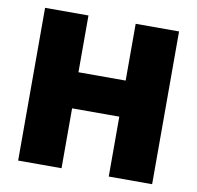

<svg xmlns="http://www.w3.org/2000/svg" viewBox="-74 -715 811 791"><g transform="rotate(10 332.0 -319.5)"><path d="M233.5 0H52V-639H233.5ZM612.5 0H431V-639H612.5ZM156.5 -401.5H498.5V-250.5H156.5Z"/></g></svg>

Font: Anek Latin ExtraBold
Style: Regular
Weight: 800
Designer: Yesha Goshar
Foundry: Ek Type
Version: Version 1.003